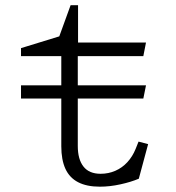

<svg xmlns="http://www.w3.org/2000/svg" viewBox="-20 -690 660 722"><path d="M59 -369H229H243.5H529L519 -319.5H59ZM210.5 -140V-491.5L233 -479H59V-509L213.5 -556.5L188.5 -513.5L245.5 -670.5H273.5V-516.5L251 -530H529L519 -479H251L272.5 -491.5V-141Q272.5 -91 293.8 -63.8Q315 -36.5 358.5 -36.5Q388 -36.5 413.8 -47.8Q439.5 -59 459 -80.2Q478.5 -101.5 490 -130L501 -157.5L537 -148L502 -18Q472.5 -5.5 432.8 3.2Q393 12 355.5 12Q306 12 273.8 -4.8Q241.5 -21.5 226 -55.2Q210.5 -89 210.5 -140Z"/></svg>

Font: Monaspace Xenon Var ExtraLight
Style: Regular
Weight: 200
Designer: Riley Cran and the Lettermatic Team
Version: Version 1.200 (Monaspace Xenon Var)